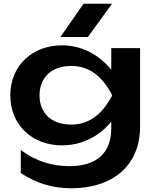

<svg xmlns="http://www.w3.org/2000/svg" viewBox="-20 -825 830 1025"><path d="M311 -49C427 -49 519 -107 574 -176V-141C574 -7 495 62 351 62C262 62 172 38 91 -25V99C174 153 258 180 360 180C577 180 728 64 728 -151V-568H574V-452C519 -522 427 -583 311 -583C154 -583 35 -476 35 -316C35 -156 154 -49 311 -49ZM302 -627H449L578 -805H426ZM360 -160C252 -160 191 -223 191 -316C191 -410 254 -473 360 -473C449 -473 523 -426 579 -316C523 -208 450 -160 360 -160Z"/></svg>

Font: Bounded Med
Style: Regular
Weight: 500
Designer: Vlad Churkin
Version: Version 3.0